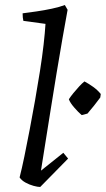

<svg xmlns="http://www.w3.org/2000/svg" viewBox="-20 -732 421 764"><path d="M140 12Q130 12 113.5 7.5Q97 3 81.5 -5.5Q66 -14 58 -26Q67 -61 77 -109.5Q87 -158 98 -215.5Q109 -273 119.5 -332.5Q130 -392 139 -449Q148 -506 153.5 -554.5Q159 -603 161 -637L73 -649Q70 -661 70 -679Q94 -682 125 -686.5Q156 -691 186.5 -697.5Q217 -704 238 -712L249 -693Q240 -644 228.5 -578.5Q217 -513 205 -440Q193 -367 181.5 -295Q170 -223 160 -160Q150 -97 143 -53L232 -124L251 -101ZM305 -274Q292 -285 275.5 -304Q259 -323 254 -337Q261 -348 272 -361.5Q283 -375 295 -388Q307 -401 316 -408Q333 -399 350.5 -386.5Q368 -374 381 -358L379 -344Q367 -328 354.5 -312Q342 -296 328 -280Z"/></svg>

Font: Labrada
Style: Italic
Weight: 400
Italic angle: -7°
Designer: Mercedes Jáuregui
Foundry: Omnibus-Type Team
Version: Version 1.000